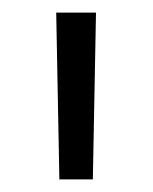

<svg xmlns="http://www.w3.org/2000/svg" viewBox="-20 -720 242 304"><path d="M74 -436 69 -700H132L127 -436Z"/></svg>

Font: MOST Montserrat
Style: Regular
Weight: 400
Designer: Julieta Ulanovsky
Foundry: Julieta Ulanovsky
Version: Version 8.000;March 11, 2024;FontCreator 15.0.0.2926 64-bit